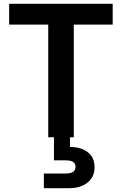

<svg xmlns="http://www.w3.org/2000/svg" viewBox="-20 -720 640 1007"><path d="M233 0V-591H28V-700H571V-591H367V0ZM210 267V190H325Q350 190 363 181.5Q376 173 376 155Q376 137 363 129Q350 121 325 121H263V-4H347V51Q380 50 409.5 61Q439 72 457.5 95.5Q476 119 476 157Q476 194 457.5 218.5Q439 243 409.5 255Q380 267 345 267Z"/></svg>

Font: DM Sans 12pt
Style: Bold
Weight: 700
Version: Version 4.004;gftools[0.9.30]